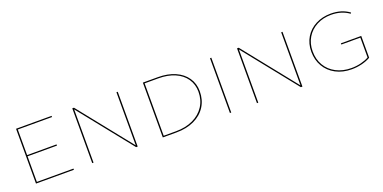

<svg xmlns="http://www.w3.org/2000/svg" viewBox="-16 -983 3006 1508"><g transform="rotate(-20 1487.0 -229.0)"><path d="M422 -10V0H105V-458H402V-448H116V-234H362V-224H116V-10Z M955 -458V0H942L586 -445V0H575V-458H589L944 -14V-458Z M1165 0V-458H1291Q1372 -458 1433.5 -431Q1495 -404 1528.5 -355Q1562 -306 1562 -242Q1562 -170 1527 -115Q1492 -60 1428 -30Q1364 0 1279 0ZM1291 -448H1176V-10H1279Q1360 -10 1421.5 -39Q1483 -68 1517 -120.5Q1551 -173 1551 -242Q1551 -303 1519 -350Q1487 -397 1428 -422.5Q1369 -448 1291 -448Z M1726 -458H1737V0H1726Z M2332 -458V0H2319L1963 -445V0H1952V-458H1966L2321 -14V-458Z M2902 -216V-34Q2872 -16 2830 -5.5Q2788 5 2744 5Q2669 5 2611.5 -25.5Q2554 -56 2522.5 -110Q2491 -164 2491 -233Q2491 -301 2522.5 -353Q2554 -405 2610 -434Q2666 -463 2736 -463Q2827 -463 2890 -416L2884 -408Q2822 -453 2735 -453Q2668 -453 2615 -425Q2562 -397 2532 -347Q2502 -297 2502 -232Q2502 -166 2532 -114.5Q2562 -63 2617.5 -34Q2673 -5 2745 -5Q2786 -5 2824.5 -14.5Q2863 -24 2891 -40V-206H2732V-216Z"/></g></svg>

Font: Ysabeau SC Hairline
Style: Regular
Weight: 100
Designer: Christian Thalmann (Catharsis Fonts)
Version: Version 0.003